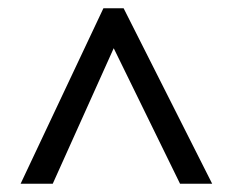

<svg xmlns="http://www.w3.org/2000/svg" viewBox="-20 -737 564 466"><path d="M30 -291H108L256 -620L417 -291H495L280 -717H231Z"/></svg>

Font: Noto Sans Arabic UI SmCn
Style: Regular
Weight: 400
Width: 4
Designer: Monotype Design Team, Nadine Chahine and Nizar Qandah
Foundry: Monotype Imaging Inc.
Version: Version 2.010